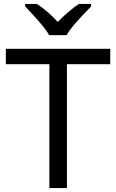

<svg xmlns="http://www.w3.org/2000/svg" viewBox="-20 -964 596 984"><path d="M323 0H233V-635H10V-714H545V-635H323ZM232 -784Q219 -807 197 -833.5Q175 -860 151 -886Q127 -912 109 -931V-944H169Q195 -927 223 -903Q251 -879 276 -852Q303 -879 331 -903Q359 -927 385 -944H447V-931Q428 -912 403.5 -886Q379 -860 356.5 -833.5Q334 -807 322 -784Z"/></svg>

Font: Noto Sans Khmer UI
Style: Regular
Weight: 400
Designer: Danh Hong and the Monotype Design Team
Foundry: Monotype Imaging Inc.
Version: Version 2.002